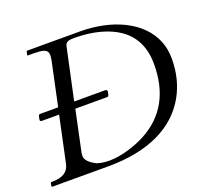

<svg xmlns="http://www.w3.org/2000/svg" viewBox="-119 -828 1030 968"><g transform="rotate(-20 395.5 -344.0)"><path d="M200 -108 247 -330H417C423 -330 426.7 -334 428 -342L431 -356C430.3 -362.7 426.7 -366 420 -366H254L313 -641C317.3 -662.5 333.9 -667 361 -667C421 -667 474.3 -659.3 521 -644C638.3 -606 697 -526.7 697 -406C697 -253.3 637.3 -144.7 518 -80C474.9 -55.9 389.8 -25 322 -25C287.3 -25 261.5 -29.8 244.5 -39.5C227.5 -49.2 215.7 -58.5 209 -67.5C202.3 -76.5 199 -84.7 199 -92C199 -99.3 199.3 -104.7 200 -108ZM221 -625C220.3 -616.3 219.3 -608.3 218 -601L168 -366H71C65.7 -366 62.3 -362 61 -354L58 -339C57.3 -333 60.7 -330 68 -330H160L108 -86C100 -44.7 68.7 -24 14 -24C8 -24.7 4.3 -23.7 3 -21C3 -21 0 -4 0 -4C0 -1.3 1 0 3 0H304C519.3 0 670.7 -72.8 744 -208C772.2 -259.7 790.5 -324 790.5 -399.2C790.5 -435.6 784.7 -467.8 773 -496C723.1 -620.7 572 -688 402 -688H120C119.4 -688.1 118.9 -688.2 118.5 -688.2C116.2 -688.2 115 -686.8 115 -684L111 -667C111.7 -665 113 -664 115 -664H146C190.1 -662.9 221 -661.8 221 -625Z"/></g></svg>

Font: fbb
Style: Italic
Weight: 400
Italic angle: -12°
Designer: David J. Perry, Michael Sharpe
Version: Version 0.991